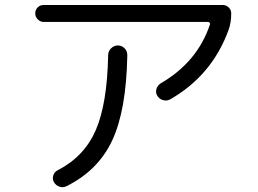

<svg xmlns="http://www.w3.org/2000/svg" viewBox="-20 -733 1040 774"><path d="M156.2 -644.5Q142.6 -644.5 132.3 -654.8Q122.1 -665 122.1 -679.2Q122.1 -693.4 131.8 -703.1Q141.6 -712.9 156.2 -712.9H877.9Q891.6 -712.9 901.9 -703.1Q912.1 -693.4 912.1 -678.7Q912.1 -641.6 901.4 -612.3Q835 -429.7 667 -333Q653.3 -325.2 638.2 -329.1Q623 -333 614.3 -346.7Q606.4 -359.4 610.4 -373.5Q614.3 -387.7 627 -396.5Q775.4 -482.4 826.2 -633.8Q828.1 -637.7 825.2 -641.1Q822.3 -644.5 818.4 -644.5ZM416 -510.7Q416 -526.4 427.7 -538.1Q439.5 -549.8 455.1 -549.8Q470.7 -549.8 481.9 -538.6Q493.2 -527.3 493.2 -510.7Q489.3 -289.1 432.6 -167.5Q376 -45.9 248 17.6Q234.4 24.4 219.7 19.5Q205.1 14.6 197.3 1Q190.4 -11.7 194.8 -25.9Q199.2 -40 212.9 -46.9Q319.3 -101.6 365.7 -207.5Q412.1 -313.5 416 -510.7Z"/></svg>

Font: Rounded-X Mgen+ 1mn regular
Style: Regular
Weight: 400
Designer: [Source Han Sans]
Ryoko NISHIZUKA  (kana & ideographs); Paul D. Hunt (Latin, Greek & Cyrillic); Wenlong ZHANG  (bopomofo
Version: Version 1.059.20150602